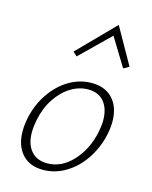

<svg xmlns="http://www.w3.org/2000/svg" viewBox="-106 -757 656 831"><g transform="rotate(15 221.5 -341.5)"><path d="M39 -136Q39 -163 45 -193Q58 -257 92.5 -307.5Q127 -358 174.5 -386Q222 -414 275 -414Q336 -414 370 -376.5Q404 -339 404 -275Q404 -249 398 -219Q385 -157 351.5 -106Q318 -55 269.5 -25.5Q221 4 167 4Q106 4 72.5 -34Q39 -72 39 -136ZM358 -217Q364 -246 364 -270Q364 -322 339 -352.5Q314 -383 267 -383Q227 -383 189.5 -360Q152 -337 124 -294.5Q96 -252 85 -196Q79 -166 79 -141Q79 -88 105 -58Q131 -28 177 -28Q241 -28 291 -82Q341 -136 358 -217ZM414 -524 389 -510 312 -636 181 -508 163 -525 322 -687Z"/></g></svg>

Font: Ysabeau Light
Style: Italic
Weight: 300
Italic angle: -12°
Designer: Christian Thalmann (Catharsis Fonts)
Version: Version 0.003